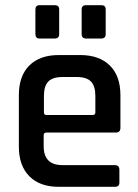

<svg xmlns="http://www.w3.org/2000/svg" viewBox="-20 -723 533 743"><path d="M117 -591V-686Q117 -703 133 -703H192Q209 -703 209 -687V-591Q209 -574 192 -574H133Q117 -574 117 -591ZM296 -591V-686Q296 -703 313 -703H372Q389 -703 389 -687V-591Q389 -574 372 -574H313Q296 -574 296 -591ZM424 0H208Q134 0 93.5 -41Q53 -82 53 -155V-355Q53 -429 93.5 -469.5Q134 -510 208 -510H290Q364 -510 405 -469.5Q446 -429 446 -355V-228Q446 -210 428 -210H160Q149 -210 149 -200V-157Q149 -84 222 -84H424Q442 -84 442 -66V-16Q442 0 424 0ZM160 -278H339Q349 -278 349 -288V-352Q349 -390 332 -407.5Q315 -425 277 -425H222Q184 -425 167 -407.5Q150 -390 150 -352V-288Q150 -278 160 -278Z"/></svg>

Font: Rajdhani Semibold
Style: Regular
Weight: 600
Designer: Satya Rajpurohit, Jyotish Sonowal
Foundry: Indian Type Foundry
Version: Version 1.200;PS 1.0;hotconv 1.0.78;makeotf.lib2.5.61930; tt